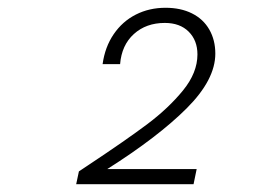

<svg xmlns="http://www.w3.org/2000/svg" viewBox="-20 -775 690 494"><path d="M207 -350Q305 -415 359.5 -456Q414 -497 451 -542.5Q488 -588 488 -635Q488 -671 465.5 -693.5Q443 -716 404 -716Q356 -716 324.5 -687.5Q293 -659 289 -610H244Q250 -654 272.5 -687Q295 -720 329.5 -737.5Q364 -755 406 -755Q445 -755 474 -740.5Q503 -726 518.5 -699Q534 -672 534 -637Q534 -570 460.5 -496.5Q387 -423 256 -340H486L478 -301H176L183 -334Z"/></svg>

Font: Azeret Mono Thin
Style: Italic
Weight: 100
Italic angle: -12°
Designer: Martin Vácha
Foundry: Displaay
Version: Version 1.000; Glyphs 3.0.3, build 3074